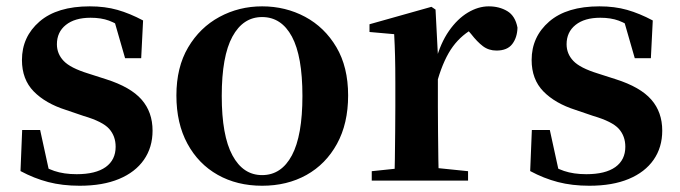

<svg xmlns="http://www.w3.org/2000/svg" viewBox="-20 -572 2153 608"><path d="M232.3 16.2Q177.6 16.2 132.7 4.5Q87.8 -7.2 44.9 -30.3L50.2 -160.4H107.1L137.6 -20.6L89.6 -26V-62Q121.7 -41.1 151.9 -30.7Q182.2 -20.4 222.8 -20.4Q283.1 -20.4 314.7 -43Q346.2 -65.7 346.2 -107.2Q346.2 -140.9 325.7 -164Q305.1 -187.1 244.5 -204.9L188.7 -223.9Q123.9 -244.5 86.7 -282.6Q49.5 -320.7 49.5 -382Q49.5 -455.6 105.2 -503.8Q160.9 -551.9 264.2 -551.9Q312.5 -551.9 351.9 -540.7Q391.2 -529.5 433.1 -507.2L427.1 -387.7H376.1L337.6 -521.5L380 -507.8V-477Q349.7 -497.5 325.1 -506.7Q300.5 -515.8 266.8 -515.8Q217 -515.8 188.6 -493.1Q160.2 -470.4 160.2 -431.8Q160.2 -401.6 181.6 -379.1Q202.9 -356.6 259.8 -339.1L315.9 -321.1Q393.8 -296.3 428.4 -256.6Q463.1 -217 463.1 -158.3Q463.1 -105.4 435.8 -66.1Q408.4 -26.7 357 -5.3Q305.6 16.2 232.3 16.2Z M810 16.2Q730.7 16.2 669.5 -18.3Q608.3 -52.8 573.5 -117Q538.6 -181.2 538.6 -269.8Q538.6 -359.1 575.8 -422Q613 -484.9 674.9 -518.4Q736.8 -551.9 810 -551.9Q884.1 -551.9 946.1 -518.8Q1008 -485.6 1045.2 -422.7Q1082.4 -359.8 1082.4 -269.8Q1082.4 -180.5 1047 -116.3Q1011.6 -52 950.4 -17.9Q889.2 16.2 810 16.2ZM810 -17.5Q871 -17.5 904.4 -80.1Q937.7 -142.6 937.7 -268.1Q937.7 -394.2 904.4 -456.1Q871 -518 810 -518Q749.7 -518 716 -456.1Q682.2 -394.2 682.2 -268.1Q682.2 -142.6 716 -80.1Q749.7 -17.5 810 -17.5Z M1157.2 0V-29.9L1265.3 -41.2H1351.8L1462.2 -29.9V0ZM1228.2 0Q1229.9 -25.5 1230.4 -67.4Q1230.9 -109.4 1231.4 -154.8Q1231.9 -200.3 1231.9 -234.8V-310.2Q1231.9 -360.7 1231 -394.1Q1230.2 -427.5 1228.2 -463.8L1150.1 -470.7V-495.2L1346.2 -550.4L1359.2 -541.7L1366.6 -398.7V-397.7V-234.8Q1366.6 -200.3 1367.1 -154.8Q1367.6 -109.4 1368.1 -67.4Q1368.6 -25.5 1369.6 0ZM1366.4 -320.2 1333.3 -380.9H1360.4Q1375 -435.6 1401.6 -473.9Q1428.3 -512.2 1461.4 -532.1Q1494.5 -551.9 1527.6 -551.9Q1561.2 -551.9 1586.4 -536.8Q1611.7 -521.7 1618.7 -484.5Q1617.9 -453.2 1602.2 -432.6Q1586.4 -411.9 1552.2 -411.9Q1527.5 -411.9 1509.2 -425.8Q1491 -439.6 1471.8 -464.4L1448.8 -490.9L1485.4 -485.1Q1442.5 -463.1 1414.2 -424.7Q1385.9 -386.2 1366.4 -320.2Z M1846.3 16.2Q1791.6 16.2 1746.7 4.5Q1701.8 -7.2 1658.9 -30.3L1664.2 -160.4H1721.1L1751.6 -20.6L1703.6 -26V-62Q1735.7 -41.1 1765.9 -30.7Q1796.2 -20.4 1836.8 -20.4Q1897.1 -20.4 1928.7 -43Q1960.2 -65.7 1960.2 -107.2Q1960.2 -140.9 1939.7 -164Q1919.1 -187.1 1858.5 -204.9L1802.7 -223.9Q1737.9 -244.5 1700.7 -282.6Q1663.5 -320.7 1663.5 -382Q1663.5 -455.6 1719.2 -503.8Q1774.9 -551.9 1878.2 -551.9Q1926.5 -551.9 1965.9 -540.7Q2005.2 -529.5 2047.1 -507.2L2041.1 -387.7H1990.1L1951.6 -521.5L1994 -507.8V-477Q1963.7 -497.5 1939.1 -506.7Q1914.5 -515.8 1880.8 -515.8Q1831 -515.8 1802.6 -493.1Q1774.2 -470.4 1774.2 -431.8Q1774.2 -401.6 1795.6 -379.1Q1816.9 -356.6 1873.8 -339.1L1929.9 -321.1Q2007.8 -296.3 2042.4 -256.6Q2077.1 -217 2077.1 -158.3Q2077.1 -105.4 2049.8 -66.1Q2022.4 -26.7 1971 -5.3Q1919.6 16.2 1846.3 16.2Z"/></svg>

Font: Source Han Serif JP VF
Style: Regular
Weight: 250
Designer: Ryoko NISHIZUKA 西塚涼子 (kana & ideographs); Frank Grießhammer (Latin, Greek & Cyrillic); Wenlong ZHANG 张文龙 (bopomofo); San
Foundry: Adobe
Version: Version 2.001;hotconv 1.1.0;makeotfexe 2.6.0